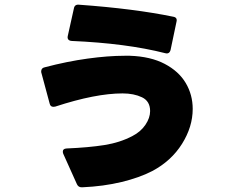

<svg xmlns="http://www.w3.org/2000/svg" viewBox="-20 -714 1040 816"><path d="M284 -540Q274 -541 270 -546.5Q266 -552 268 -561L294 -678Q297 -696 316 -694Q551 -677 716 -643Q735 -640 730 -621L705 -502Q700 -483 682 -488Q517 -530 284 -540ZM327 82Q313 82 307 69L249 -60Q247 -64 247 -70Q247 -82 263 -83Q357 -87 423.5 -97.5Q490 -108 543 -136Q578 -154 598 -183.5Q618 -213 618 -242Q618 -284 583.5 -300.5Q549 -317 501 -317Q386 -317 215 -261Q212 -260 207 -260Q194 -260 191 -274L156 -404Q155 -406 155 -410Q155 -425 170 -428Q265 -453 352.5 -465Q440 -477 509 -477H532Q620 -474 680 -442.5Q740 -411 769.5 -361Q799 -311 799 -251Q799 -175 753.5 -102.5Q708 -30 627 13Q573 41 496.5 59.5Q420 78 330 82Z"/></svg>

Font: LINE Seed JP_TTF ExtraBold
Style: Regular
Weight: 800
Designer: LY Corporation & Fontrix & Fontworks
Version: Version 1.015